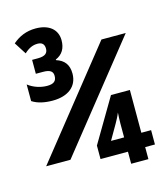

<svg xmlns="http://www.w3.org/2000/svg" viewBox="-108 -808 780 893"><g transform="rotate(-15 281.5 -361.5)"><path d="M137 -378C211 -378 258 -414 258 -476C258 -519 238 -544 200 -556V-559C233 -573 249 -600 249 -639C249 -691 210 -723 146 -723C101 -723 65 -707 35 -681L72 -623C95 -644 114 -652 137 -652C160 -652 169 -639 169 -620C169 -599 157 -586 121 -586H93V-519H128C164 -519 175 -507 175 -487C175 -462 161 -451 130 -451C100 -451 66 -461 39 -482V-402C65 -385 99 -378 137 -378ZM28 -91H145L546 -594H429ZM413 0H496V-58H543V-127H496V-333H405L281 -123V-58H413ZM350 -127 391 -198C397 -209 408 -228 415 -246C414 -227 413 -213 413 -193V-127Z"/></g></svg>

Font: Noto Sans Mono SemiCondensed ExtraBold
Style: Regular
Weight: 800
Width: 4
Designer: Monotype Design Team
Foundry: Monotype Imaging Inc.
Version: Version 2.014